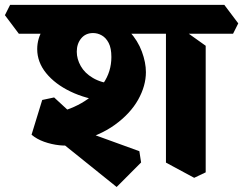

<svg xmlns="http://www.w3.org/2000/svg" viewBox="-76 -674 981 774"><path d="M221.5 -90Q196 -85 163.9 -88.4Q131.8 -91.8 101.6 -102.6Q71.5 -113.5 51.2 -131L94.2 -271L142.2 -281.2L253 -179L124.8 -214.2Q195.8 -226.2 251.6 -258Q307.5 -289.8 340.2 -337.5Q373 -385.2 373 -444.2Q373 -480 362.1 -500.9Q351.2 -521.8 334.5 -531.2Q317.8 -540.8 299.2 -540.8Q269 -540.8 251.2 -519.1Q233.5 -497.5 233.5 -465.5Q233.5 -436.2 249.5 -407.8Q265.5 -379.2 298.5 -359.8Q331.5 -340.2 381.2 -335L347.2 -266.2Q270.5 -275 208.4 -304.9Q146.2 -334.8 110.1 -379.1Q74 -423.5 74 -476.2Q74 -518.5 97.1 -555.9Q120.2 -593.2 160 -609.5L357 -602Q411.2 -585 445.5 -547.5Q479.8 -510 496 -465.9Q512.2 -421.8 512.2 -383.2Q512.2 -328 480.8 -271.9Q449.2 -215.8 387.1 -170.9Q325 -126 234.2 -104ZM394.2 79.8 145.5 -120.2 233 -156.2 485.8 -64.5 492.8 -19ZM706.8 42.8 593 -18.5V-589.8L648.8 -563.8L753.2 -489.5V20.8ZM0 -538 -56.2 -612.8 -35.2 -654.5H828.2L884.5 -579.8L863.5 -538H367.8L298.5 -559.8L202 -538Z"/></svg>

Font: Eczar
Style: Regular
Weight: 400
Designer: Vaibhav Singh
Foundry: Rosetta Type Foundry
Version: Version 2.000